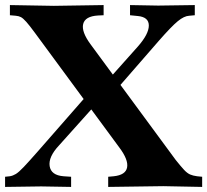

<svg xmlns="http://www.w3.org/2000/svg" viewBox="-40 -733 816 756"><path d="M386 3V-37L408 -39Q455 -44 460.5 -74Q466 -104 430 -152L98 -603Q76 -633 63.5 -647Q51 -661 42.5 -665.5Q34 -670 22 -671L-1 -673V-713L172 -710L368 -713V-673L346 -672Q295 -669 287.5 -638.5Q280 -608 317 -558L652 -103Q672 -78 684.5 -64.5Q697 -51 708.5 -46Q720 -41 736 -39L756 -37V3L603 0ZM-20 3V-37L-1 -39Q11 -41 22.5 -48Q34 -55 53.5 -75.5Q73 -96 109 -137L305 -361L339 -324L192 -160Q150 -115 155.5 -79Q161 -43 210 -39L240 -37V3L122 1ZM405 -365 371 -402 503 -550Q546 -599 546 -632.5Q546 -666 502 -670L472 -673V-713L583 -711L727 -713V-673L705 -671Q685 -670 660 -649.5Q635 -629 586 -573Z"/></svg>

Font: Baskervville SC
Style: Regular
Weight: 400
Designer: Alexis Faudot, Rémi Forte, Morgane Pierson, Rafael Ribas, Tanguy Vanlaeys, Rosalie Wagner, Thomas Huot-Marchand
Foundry: ANRT
Version: Version 1.100